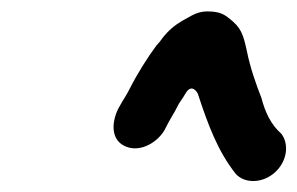

<svg xmlns="http://www.w3.org/2000/svg" viewBox="-20 -826 534 345"><path d="M278.2 -597.2C284.9 -611.2 293.8 -624.1 298.6 -634.3C302.6 -642.9 308.5 -649.2 312.1 -656C324.6 -679.5 335.4 -657.8 335.4 -657.8C353.8 -601.9 371.1 -554.5 404 -513.1C420.7 -495.5 452.3 -496.8 473.8 -516C495.5 -535.4 500.2 -566 485.7 -585.5C466.7 -602.1 456.3 -624.7 449.7 -650.2C440.5 -673.3 429.5 -704.7 423.8 -733.3C416.8 -765.6 413.1 -776.1 392.2 -792.7C382.3 -800.5 374.2 -805.5 352.3 -805.5C342.9 -805.5 333.8 -803.1 324.9 -798.3L307.2 -788.5C293.5 -780.4 282.4 -770.9 272.4 -758.2C268.7 -753 266.5 -749.9 260.9 -744C245 -722.7 225.5 -691.5 213 -666.4C204.9 -650.2 193.1 -635 188.4 -621.2C177.9 -590.8 186.5 -566.9 212.6 -560.6C239.4 -554.2 268.2 -575.1 278.2 -597.2Z"/></svg>

Font: Smoothie
Style: LightIt
Weight: 400
Foundry: Cannot Into Space Fonts
Version: Version 0.8